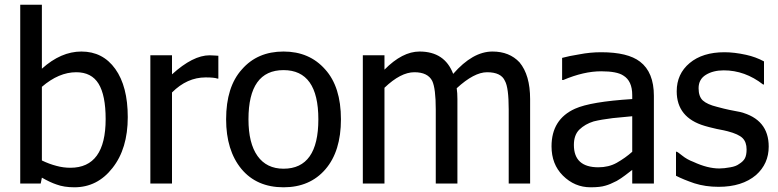

<svg xmlns="http://www.w3.org/2000/svg" viewBox="-20 -780 3306 816"><path d="M429 -274Q429 -375 399 -424Q369 -473 304 -473Q230 -473 158 -411V-98Q189 -83 220 -75Q249 -67 279 -67Q429 -67 429 -274ZM523 -282Q523 -148 458 -66Q394 16 296 16Q252 16 220 4Q193 -5 158 -25L153 0H66V-760H158V-488Q239 -561 326 -561Q417 -561 470 -487Q523 -413 523 -282Z M908 -543V-446H904Q891 -451 854 -451Q775 -451 711 -387V0H619V-545H711V-464Q800 -545 871 -545Q880 -545 893.5 -544Q907 -543 908 -543Z M1429 -273Q1429 -137 1363 -60.5Q1297 16 1185 16Q1071 16 1006 -62Q941 -141 941 -273Q941 -411 1008 -485Q1074 -561 1185 -561Q1295 -561 1362 -485Q1429 -411 1429 -273ZM1333 -273Q1333 -482 1185 -482Q1036 -482 1036 -273Q1036 -171 1074.5 -117Q1113 -63 1185 -63Q1333 -63 1333 -273Z M2233 -359V0H2142V-315Q2142 -408 2126 -436Q2110 -473 2050 -473Q1995 -473 1921 -405Q1924 -385 1924 -359V0H1832V-315Q1832 -404 1817 -436Q1798 -473 1741 -473Q1683 -473 1614 -407V0H1522V-545H1614V-484Q1690 -561 1763 -561Q1870 -561 1906 -466Q1989 -561 2073 -561Q2145 -561 2188 -515Q2233 -461 2233 -359Z M2667 -135V-286L2584 -278Q2535 -272 2503 -264Q2467 -253 2442 -229Q2419 -206 2419 -164Q2419 -69 2523 -69Q2567 -69 2601 -88Q2638 -109 2667 -135ZM2759 0H2667V-58L2637 -35Q2620 -22 2601 -11Q2572 4 2553 9Q2531 16 2490 16Q2422 16 2372 -34Q2324 -82 2324 -158Q2324 -273 2424 -318Q2491 -348 2667 -359V-376Q2667 -436 2629 -459Q2602 -477 2535 -477Q2461 -477 2374 -440H2369V-534Q2398 -542 2442 -549Q2488 -558 2535 -558Q2648 -558 2700 -518Q2759 -473 2759 -373Z M3034 14Q2978 14 2931 -1Q2884 -17 2853 -33V-135H2857Q2860 -134 2879 -119Q2900 -102 2927 -92Q2987 -64 3037 -64Q3057 -64 3084 -69Q3108 -73 3121 -83Q3139 -94 3146 -107.5Q3153 -121 3153 -145Q3153 -176 3136 -193Q3119 -210 3073 -222Q3063 -225 3026 -232Q2987 -241 2975 -245Q2856 -280 2856 -392Q2856 -466 2911 -512Q2966 -558 3059 -558Q3101 -558 3151 -547Q3192 -538 3227 -519V-421H3223Q3146 -481 3056 -481Q3011 -481 2980 -462Q2949 -443 2949 -405Q2949 -370 2967 -353Q2986 -336 3027 -326Q3060 -317 3080 -313L3126 -304Q3247 -273 3247 -157Q3247 -84 3193 -36Q3134 14 3034 14Z"/></svg>

Font: Yekan
Style: Regular
Weight: 400
Designer: ParsMizban Co
Foundry: ParsMizban Co
Version: Version 2.000